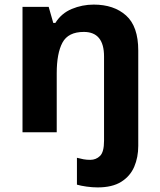

<svg xmlns="http://www.w3.org/2000/svg" viewBox="-20 -576 697 836"><path d="M405 240Q382 240 357 236.5Q332 233 315 228V111Q330 115 343.5 117.5Q357 120 373 120Q398 120 415.5 103Q433 86 433 37V-330Q433 -437 345 -437Q277 -437 252 -390.5Q227 -344 227 -257V0H78V-546H192L212 -476H221Q247 -518 292.5 -537Q338 -556 388 -556Q476 -556 529 -508.5Q582 -461 582 -356V59Q582 109 564.5 150Q547 191 508 215.5Q469 240 405 240Z"/></svg>

Font: Noto Sans Hanifi Rohingya
Style: Bold
Weight: 700
Designer: Monotype Design Team and DaltonMaag
Foundry: Google LLC
Version: Version 2.102; ttfautohint (v1.8.4.7-5d5b)